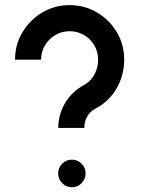

<svg xmlns="http://www.w3.org/2000/svg" viewBox="-20 -734 576 766"><path d="M212.5 -223.5Q212.5 -277.5 239.8 -323Q267 -368.5 314.5 -394.5Q341 -408.5 356.2 -435.8Q371.5 -463 371.5 -496Q371.5 -527.5 356.2 -553.2Q341 -579 315 -594.2Q289 -609.5 257.5 -609.5Q226.5 -609.5 200.8 -594.2Q175 -579 159.5 -553.2Q144 -527.5 144 -496H40Q40 -556 69.5 -605.2Q99 -654.5 148.2 -684Q197.5 -713.5 257.5 -713.5Q318 -713.5 367.5 -684Q417 -654.5 446.2 -605.2Q475.5 -556 475.5 -496Q475.5 -434.5 445.8 -382.5Q416 -330.5 364 -302.5Q316.5 -277.5 316.5 -223.5ZM267 13Q244 13 228 -3.2Q212 -19.5 212 -42.5Q212 -65 228 -81Q244 -97 267 -97Q289.5 -97 305.5 -81Q321.5 -65 321.5 -42.5Q321.5 -19.5 305.5 -3.2Q289.5 13 267 13Z"/></svg>

Font: Urbanist SemiBold
Style: Regular
Weight: 600
Designer: Corey Hu
Foundry: Corey Hu
Version: Version 1.321; ttfautohint (v1.8.4.7-5d5b)